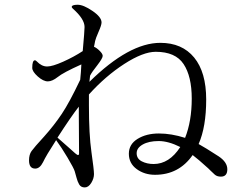

<svg xmlns="http://www.w3.org/2000/svg" viewBox="-20 -777 1040 817"><path d="M103.5 -94.7Q103.5 -119.1 114.3 -134.3Q125 -149.4 168 -196.3Q210 -243.2 242.7 -292Q275.4 -340.8 321.3 -437.5Q322.3 -448.2 324.2 -469.7Q325.2 -491.2 326.2 -502.9Q248 -467.8 225.6 -449.2Q202.1 -430.7 183.6 -430.7Q164.1 -430.7 140.6 -451.7Q117.2 -472.7 117.2 -488.3Q117.2 -520.5 128.9 -520.5Q131.8 -520.5 136.7 -515.6Q157.2 -494.1 180.7 -494.1Q203.1 -494.1 249 -514.6Q294.9 -535.2 332 -559.6Q339.8 -645.5 339.8 -662.1Q339.8 -696.3 290 -740.2Q285.2 -745.1 285.2 -747.1Q285.2 -756.8 310.5 -756.8Q335 -756.8 373.5 -730.5Q412.1 -704.1 412.1 -681.6Q412.1 -669.9 399.4 -641.6Q386.7 -612.3 384.8 -602.5Q382.8 -591.8 381.8 -586.9Q380.9 -581.1 379.9 -578.1Q391.6 -573.2 404.3 -560.5Q417 -547.9 417 -539.1Q417 -529.3 394.5 -500Q371.1 -470.7 363.3 -455.1L360.4 -428.7Q529.3 -594.7 662.1 -594.7Q754.9 -594.7 806.2 -532.2Q857.4 -469.7 857.4 -353.5Q857.4 -237.3 825.2 -164.1Q850.6 -150.4 911.1 -111.3Q947.3 -86.9 947.3 -56.6Q947.3 -25.4 919.9 -25.4Q903.3 -25.4 893.6 -34.2Q883.8 -43 876 -50.8L866.2 -60.5Q823.2 -99.6 799.8 -117.2Q741.2 -33.2 639.6 -33.2Q594.7 -33.2 561.5 -57.6Q528.3 -82 528.3 -123Q528.3 -163.1 565.4 -186Q602.5 -209 656.2 -209Q709 -209 767.6 -190.4Q795.9 -261.7 795.9 -357.4Q795.9 -452.1 761.2 -504.4Q726.6 -556.6 642.6 -556.6Q588.9 -556.6 508.8 -504.9Q428.7 -453.1 358.4 -375V-328.1Q358.4 -205.1 369.1 -129.9Q379.9 -54.7 379.9 -36.1Q379.9 -17.6 368.2 1.5Q356.4 20.5 340.8 20.5Q324.2 20.5 316.9 7.8Q309.6 -4.9 305.7 -20.5Q301.8 -35.2 297.9 -48.3Q293.9 -61.5 267.6 -106Q241.2 -150.4 218.8 -180.7Q175.8 -114.3 163.1 -86.9Q149.4 -59.6 129.9 -59.6Q103.5 -59.6 103.5 -94.7ZM224.6 -191.4Q241.2 -176.8 274.4 -147.5Q306.6 -117.2 311.5 -117.2Q316.4 -117.2 316.4 -124L315.4 -286.1V-323.2Q283.2 -282.2 224.6 -191.4ZM561.5 -125Q561.5 -101.6 583.5 -90.3Q605.5 -79.1 633.8 -79.1Q700.2 -79.1 747.1 -151.4Q696.3 -176.8 655.3 -176.8Q613.3 -176.8 587.4 -162.1Q561.5 -147.5 561.5 -125Z"/></svg>

Font: GenEi Koburi Mincho v6
Style: Regular
Weight: 400
Designer: o_tamon (Modified)
Foundry: o_tamon / Adobe Systems Incorporated
Version: Version 6.1